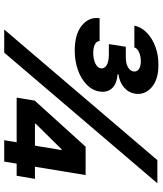

<svg xmlns="http://www.w3.org/2000/svg" viewBox="50 -822 772 912"><g transform="rotate(90 436.0 -366.0)"><path d="M220.7 -335Q142.1 -335 100.8 -368.9Q59.6 -402.8 66.4 -453.1H175.3Q174.8 -439 190.7 -430.9Q206.5 -422.9 231 -422.9Q259.8 -422.9 280.8 -432.6Q301.8 -442.4 304.7 -459Q307.1 -475.1 291 -485.8Q274.9 -496.6 240.7 -497.1H189.5L202.1 -577.6H253.9Q280.3 -577.6 298.3 -587.4Q316.4 -597.2 319.3 -613.8Q321.8 -629.4 309.1 -639.2Q296.4 -648.9 271 -648.9Q247.6 -648.9 228.5 -640.6Q209.5 -632.3 205.1 -618.2H101.6Q108.9 -651.9 135.7 -677.7Q162.6 -703.6 202.4 -718.3Q242.2 -732.9 288.1 -732.4Q358.4 -732.9 395.5 -699.7Q432.6 -666.5 424.8 -620.1Q419.4 -589.4 394.3 -568.4Q369.1 -547.4 333.5 -543L332.5 -538.6Q379.4 -534.7 399.9 -511.5Q420.4 -488.3 414.6 -452.1Q409.2 -418 381.6 -391.4Q354 -364.7 312 -349.9Q270 -335 220.7 -335ZM120.1 0 740.7 -727.5H850.6L230 0ZM443.8 -59.1 458 -145 676.8 -386.7H811.5L772 -146H829.6L814.9 -59.1H757.3L747.6 0H646L655.8 -59.1ZM671.9 -146 692.9 -272.9H689.5L568.4 -150.4L567.4 -146Z"/></g></svg>

Font: Inter Extra Bold
Style: Italic
Weight: 800
Italic angle: -9.39999°
Designer: Rasmus Andersson
Foundry: rsms
Version: Version 4.000;git-3c8e0fc